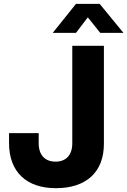

<svg xmlns="http://www.w3.org/2000/svg" viewBox="-20 -965 660 996"><path d="M270 11.2C426.3 11.2 519 -71.3 519 -219.2V-727.5H355V-221.7C355 -160.2 322.3 -126.5 268.1 -126.5C213.9 -126.5 180.7 -160.2 180.7 -221.7V-274.4H26.9V-223.1C26.9 -72.8 117.7 11.2 270 11.2ZM374 -794.4 435.5 -875 500 -794.4H620.1V-794.9L497.1 -944.8H374L253.9 -794.9V-794.4Z"/></svg>

Font: Raveo Display
Style: Bold
Weight: 700
Designer: Jakub Foglar, Rasmus Andersson (Inter)
Foundry: Jakubfoglar.com
Version: Version 1.100;Glyphs 3.2.3 (3260)